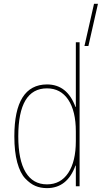

<svg xmlns="http://www.w3.org/2000/svg" viewBox="-20 -970 540 1000"><path d="M440.4 -730.5H419.9L469.7 -950.2H490.2ZM373 -413.1H375V-750H394.5V0H375V-107.4H373Q330.1 9.8 224.6 9.8Q191.4 9.8 164.6 -1.5Q137.7 -12.7 111.3 -40.5Q85 -68.4 69.8 -124Q54.7 -179.7 54.7 -259.8Q54.7 -529.3 224.6 -530.3Q330.1 -530.3 373 -413.1ZM75.2 -259.8Q75.2 -136.7 113.3 -73.2Q151.4 -9.8 224.6 -9.8Q295.9 -9.8 335.4 -69.3Q375 -128.9 375 -235.4V-285.2Q375 -391.6 335.4 -450.7Q295.9 -509.8 224.6 -509.8Q75.2 -509.8 75.2 -259.8Z"/></svg>

Font: Mgen+ 1m thin
Style: Regular
Weight: 100
Designer: [Source Han Sans]
Ryoko NISHIZUKA  (kana & ideographs); Paul D. Hunt (Latin, Greek & Cyrillic); Wenlong ZHANG  (bopomofo
Version: Version 1.059.20150602